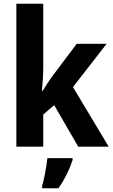

<svg xmlns="http://www.w3.org/2000/svg" viewBox="-20 -780 600 1021"><path d="M210 -425Q210 -396 208 -361Q206 -326 203 -297H207Q217 -314 232.5 -337.5Q248 -361 260 -377L388 -547H547L368 -317L558 0H396L268 -221L210 -171V0H67V-760H210ZM366 71Q354 108 335 146.5Q316 185 291 221H204V208Q210 189 215.5 162.5Q221 136 225.5 108.5Q230 81 232 61H366Z"/></svg>

Font: Noto Sans Khmer UI SemiCondensed
Style: Bold
Weight: 700
Width: 4
Designer: Danh Hong and the Monotype Design Team
Foundry: Monotype Imaging Inc.
Version: Version 2.002; ttfautohint (v1.8.4.7-5d5b)